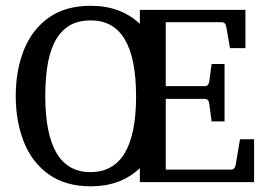

<svg xmlns="http://www.w3.org/2000/svg" viewBox="-20 -658 939 673"><path d="M870.6 -19.5H470.2V-68.8Q403.3 -4.9 298.8 -4.9Q210 -4.9 151.4 -46.4Q92.8 -87.9 64 -159.7Q35.2 -231.4 35.2 -321.8Q35.2 -411.1 63.7 -482.7Q92.3 -554.2 150.6 -595.9Q209 -637.7 297.9 -637.7Q403.3 -637.7 470.2 -574.2V-623.5H840.3V-489.3H786.1L773.4 -563Q770.5 -580.1 757.3 -580.1H561V-356H696.8Q710.9 -356 713.4 -371.6L721.7 -433.6H767.1V-232.4H721.7L713.4 -294.9Q711.4 -311.5 696.8 -311.5H561V-63.5H789.6Q803.2 -63.5 806.2 -80.6L821.3 -169.9H870.6ZM457 -320.3Q457 -586.4 298.8 -586.4Q248.5 -586.4 217 -564.2Q185.5 -542 168.5 -504.2Q151.4 -466.3 145 -419.2Q138.7 -372.1 138.7 -321.8Q138.7 -54.7 296.9 -54.7Q457 -54.7 457 -320.3Z"/></svg>

Font: Annapurna SIL
Style: Regular
Weight: 400
Designer: Peter Martin, Annie Olsen
Foundry: SIL International
Version: Version 2.000